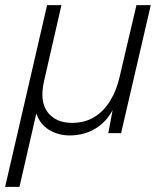

<svg xmlns="http://www.w3.org/2000/svg" viewBox="-40 -520 649 750"><path d="M-20 210 144 -500H200L132 -203Q114 -124 146 -82Q178 -40 241 -40Q291 -40 328 -62.5Q365 -85 390.5 -126.5Q416 -168 428 -223L493 -500H549L433 0H383L400 -90Q375 -43 331.5 -17Q288 9 232 9Q188 9 152 -12.5Q116 -34 102 -77L36 210Z"/></svg>

Font: Kantumruy Pro Light
Style: Italic
Weight: 300
Italic angle: -13°
Version: Version 1.002